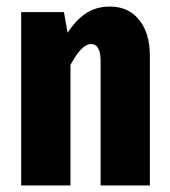

<svg xmlns="http://www.w3.org/2000/svg" viewBox="-20 -568 520 588"><path d="M316.9 -547.9Q373.5 -547.9 406.2 -507.1Q439 -466.3 439 -397V0H288.1V-380.9Q288.1 -433.1 258.8 -433.1Q230 -433.1 195.8 -369.1V0H44.9V-530.8H175.8L187 -467.8Q213.9 -508.3 244.6 -528.1Q275.4 -547.9 316.9 -547.9Z"/></svg>

Font: Fira Sans Compressed
Style: Bold
Weight: 700
Width: 1
Designer: Carrois Corporate & Edenspiekermann AG
Foundry: Carrois Corporate GbR & Edenspiekermann AG
Version: Version 4.203;PS 004.203;hotconv 1.0.88;makeotf.lib2.5.64775